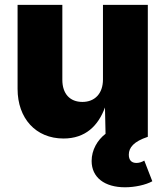

<svg xmlns="http://www.w3.org/2000/svg" viewBox="-20 -566 684 794"><path d="M242.7 6.8C333.5 6.8 386.2 -45.9 414.1 -121.6L416.5 -12.7C382.8 13.2 358.9 54.2 358.9 99.6C358.9 168 412.6 208.5 497.1 208.5C537.1 208.5 583 198.7 609.9 183.6L576.7 98.1C566.9 104 555.7 107.9 544.4 107.9C522.9 107.9 512.7 95.2 512.7 73.7C512.7 43.9 533.7 19 590.8 0H591.3V-545.9H405.8V-237.3C405.8 -179.2 372.1 -144.5 320.8 -144.5C268.6 -144.5 237.8 -178.7 237.8 -235.8V-545.9H52.7V-198.2C52.7 -77.1 127.4 6.8 242.7 6.8Z"/></svg>

Font: Raveo ExtraBold
Style: Regular
Weight: 800
Designer: Jakub Foglar, Rasmus Andersson (Inter)
Foundry: Jakubfoglar.com
Version: Version 1.100;Glyphs 3.2.3 (3260)